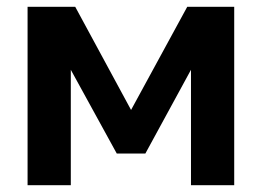

<svg xmlns="http://www.w3.org/2000/svg" viewBox="-20 -544 770 564"><path d="M61 0V-524H201L365 -221L530 -524H668V0H541V-339L407 -93H323L188 -339V0Z"/></svg>

Font: YasnoRaleway
Style: Bold
Weight: 700
Designer: Matt McInerney, Pablo Impallari, Rodrigo Fuenzalida
Foundry: Matt McInerney, Pablo Impallari, Rodrigo Fuenzalida
Version: Version 4.026